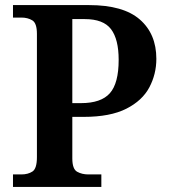

<svg xmlns="http://www.w3.org/2000/svg" viewBox="-20 -734 667 754"><path d="M31 0V-49H64Q90 -49 107.5 -60.5Q125 -72 125 -117V-601Q125 -643 107 -654Q89 -665 64 -665H31V-714H330Q464 -714 529 -657.5Q594 -601 594 -503Q594 -443 566.5 -391Q539 -339 476 -307Q413 -275 308 -275H264V-112Q264 -70 283 -59.5Q302 -49 327 -49H378V0ZM298 -329Q377 -329 411.5 -368Q446 -407 446 -499Q446 -580 416 -619.5Q386 -659 313 -659H264V-329Z"/></svg>

Font: Noto Naskh Arabic SemiBold
Style: Regular
Weight: 600
Designer: Monotype Design Team, David Williams, Mohamad Dakak and Nizar Qandah
Foundry: Monotype Imaging Inc.
Version: Version 2.016